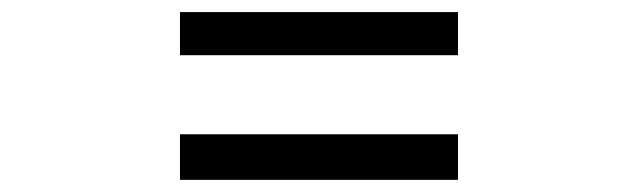

<svg xmlns="http://www.w3.org/2000/svg" viewBox="-20 -508 1040 313"><path d="M273.4 -418V-488.3H726.6V-418ZM273.4 -214.8V-289.1H726.6V-214.8Z"/></svg>

Font: Droid Sans Fallback
Style: Regular
Weight: 400
Designer: Steve Matteson
Foundry: Ascender Corporation
Version: 3.00 (Khmer version)